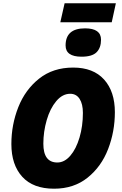

<svg xmlns="http://www.w3.org/2000/svg" viewBox="-20 -1135 742 1165"><path d="M49 -261Q49 -378 91 -484.5Q133 -591 217.5 -658Q302 -725 424 -725Q546 -725 611.5 -652.5Q677 -580 677 -454Q677 -337 636 -230.5Q595 -124 511.5 -57Q428 10 308 10Q181 10 115 -62.5Q49 -135 49 -261ZM483 -450Q483 -504 463 -535Q443 -566 406 -566Q359 -566 321.5 -521.5Q284 -477 263.5 -406.5Q243 -336 243 -263Q243 -149 328 -149Q371 -149 406.5 -190Q442 -231 462.5 -300.5Q483 -370 483 -450ZM372 -1115H683L658 -1000H346ZM378 -859Q378 -963 496 -963Q593 -963 593 -894Q593 -845 566 -818Q539 -791 475 -791Q378 -791 378 -859Z"/></svg>

Font: Noto Sans Display Black
Style: Italic
Weight: 900
Italic angle: -12°
Designer: Monotype Design team
Foundry: Monotype Imaging Inc.
Version: Version 1.000